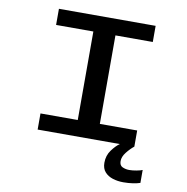

<svg xmlns="http://www.w3.org/2000/svg" viewBox="-96 -792 1066 1096"><g transform="rotate(10 437.5 -244.0)"><path d="M157 0V-93.5H373V-606.5H157V-700H717.5V-606.5H501V-93.5H717.5V0ZM787.5 123V198Q772 203.5 746.2 207.5Q720.5 211.5 690 211.5Q657.5 211.5 629 202.5Q600.5 193.5 582.8 173.5Q565 153.5 565 120Q565 78 588.2 46.5Q611.5 15 633.5 0H717.5Q695 18 674.8 43.8Q654.5 69.5 654.5 95Q654.5 120 672.5 128.2Q690.5 136.5 711.5 136.5Q731 136.5 754.5 132Q778 127.5 787.5 123Z"/></g></svg>

Font: Trispace SemiExpanded Medium
Style: Regular
Weight: 500
Width: 6
Designer: Tyler Finck
Foundry: Etcetera Type Company
Version: Version 1.210; ttfautohint (v1.8.3)